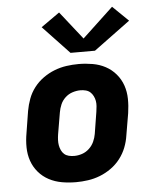

<svg xmlns="http://www.w3.org/2000/svg" viewBox="-55 -821 709 876"><g transform="rotate(-5 300.0 -383.5)"><path d="M258 8Q225 8 193.5 2.5Q162 -3 134.5 -17.5Q107 -32 87 -55.5Q67 -79 57 -108Q47 -137 46.5 -169.5Q46 -202 52 -235L68 -335Q73 -363 83 -390Q93 -417 111 -440.5Q129 -464 153.5 -481.5Q178 -499 205 -509.5Q232 -520 260 -524Q288 -528 316 -528Q348 -528 380 -522.5Q412 -517 439 -502.5Q466 -488 486 -464.5Q506 -441 516 -412Q526 -383 526.5 -350.5Q527 -318 522 -285L505 -185Q501 -157 490.5 -130Q480 -103 462 -79.5Q444 -56 419.5 -38.5Q395 -21 368 -10.5Q341 0 313 4Q285 8 258 8ZM260 -112Q278 -112 296 -118Q314 -124 328.5 -137.5Q343 -151 351 -168.5Q359 -186 362 -204L378 -304Q380 -317 381 -329.5Q382 -342 380 -353.5Q378 -365 372.5 -376Q367 -387 358.5 -394.5Q350 -402 338 -405Q326 -408 314 -408Q296 -408 277.5 -402Q259 -396 244.5 -382.5Q230 -369 222.5 -351.5Q215 -334 212 -316L195 -216Q193 -203 192.5 -190.5Q192 -178 194 -166.5Q196 -155 201 -144Q206 -133 214.5 -125.5Q223 -118 235 -115Q247 -112 260 -112ZM284 -582 163 -710 248 -770 349 -642 491 -775 563 -705 396 -582Z"/></g></svg>

Font: Iosevka SS04 Hv Ex Obl
Style: Regular
Weight: 900
Width: 7
Italic angle: -9°
Monospace: yes
Designer: Belleve Invis
Foundry: Belleve Invis
Version: Version 19.0.0; ttfautohint (v1.8.4)